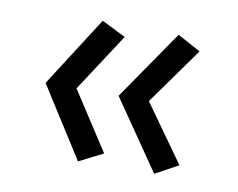

<svg xmlns="http://www.w3.org/2000/svg" viewBox="-53 -530 657 531"><g transform="rotate(10 275.0 -264.5)"><path d="M263.2 -428.2 195.8 -461.9 69.8 -265.1 195.8 -66.9 263.2 -101.1 156.7 -265.1ZM474.1 -424.8 409.2 -460 274.9 -265.1 409.2 -69.8 474.1 -105 359.9 -265.1Z"/></g></svg>

Font: CodeNewRoman Nerd Font Mono
Style: Regular
Weight: 400
Monospace: yes
Designer: Sam Radian
Foundry: Code New Roman
Version: Version 2.00 November 29, 2014;Nerd Fonts 3.2.1